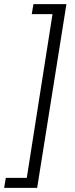

<svg xmlns="http://www.w3.org/2000/svg" viewBox="-73 -725 361 925"><path d="M-53 180 -45 132H56L180 -657H80L88 -705H247L106 180Z"/></svg>

Font: Nunito Sans 10pt Condensed Light
Style: Italic
Weight: 300
Width: 3
Italic angle: -9°
Designer: Vernon Adams
Foundry: Vernon Adams
Version: Version 3.101;gftools[0.9.27]